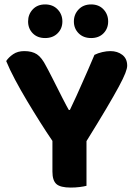

<svg xmlns="http://www.w3.org/2000/svg" viewBox="-20 -841 609 868"><path d="M555 -544Q555 -532 546.5 -510Q538 -488 517 -449Q496 -410 460.5 -350Q425 -290 371 -203V-1Q360 2 340.5 4.5Q321 7 300 7Q253 7 235 -9Q217 -25 217 -65V-204Q191 -242 161 -289.5Q131 -337 102 -385.5Q73 -434 48 -481Q23 -528 8 -565Q19 -582 39.5 -596Q60 -610 90 -610Q125 -610 147 -595.5Q169 -581 189 -541Q191 -538 199 -522.5Q207 -507 217.5 -486.5Q228 -466 240 -442Q252 -418 262.5 -397.5Q273 -377 281 -362Q289 -347 291 -344H296Q312 -377 325.5 -407Q339 -437 352 -466.5Q365 -496 378.5 -526.5Q392 -557 407 -593Q423 -601 442.5 -605.5Q462 -610 479 -610Q511 -610 533 -593Q555 -576 555 -544ZM262 -744Q262 -712 240.5 -690.5Q219 -669 184 -669Q149 -669 128 -690.5Q107 -712 107 -744Q107 -776 128 -798.5Q149 -821 184 -821Q219 -821 240.5 -798.5Q262 -776 262 -744ZM469 -744Q469 -712 448 -690.5Q427 -669 392 -669Q357 -669 335.5 -690.5Q314 -712 314 -744Q314 -776 335.5 -798.5Q357 -821 392 -821Q427 -821 448 -798.5Q469 -776 469 -744Z"/></svg>

Font: Baloo Bhai 2
Style: Bold
Weight: 700
Designer: Supriya Tembe, Noopur Datye and Ek Type
Foundry: Ek Type
Version: Version 1.640;PS 1.000;hotconv 16.6.51;makeotf.lib2.5.65220;